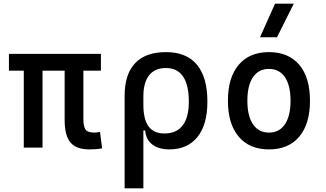

<svg xmlns="http://www.w3.org/2000/svg" viewBox="-20 -815 1798 1060"><path d="M472.7 9.8Q400.9 9.8 368.9 -28.6Q336.9 -66.9 336.9 -151.4V-517.6H440.4V-156.2Q440.4 -117.7 451.9 -100.3Q463.4 -83 502 -83Q508.8 -83 515.9 -84Q522.9 -85 532.2 -86.9L543.9 3.9Q525.9 7.3 510.7 8.5Q495.6 9.8 472.7 9.8ZM111.3 0V-517.6H214.8V0ZM29.3 -424.8V-517.6H537.1V-424.8Z M914.1 9.8Q857.4 9.8 821.8 -16.6Q786.1 -43 781.2 -94.7H736.3L771.5 -237.3Q771.5 -156.7 800 -117.4Q828.6 -78.1 887.7 -78.1Q954.6 -78.1 988.5 -122.6Q1022.5 -167 1022.5 -253.9Q1022.5 -345.7 990.7 -392.6Q959 -439.5 896.5 -439.5Q835 -439.5 803.2 -399.4Q771.5 -359.4 771.5 -281.2L668 -285.6Q668 -404.8 725.8 -466.1Q783.7 -527.3 896.5 -527.3Q1009.3 -527.3 1067.1 -458Q1125 -388.7 1125 -253.9Q1125 -126.5 1069.8 -58.3Q1014.6 9.8 914.1 9.8ZM668 224.6V-285.6H771.5V224.6Z M1464.8 9.8Q1357.4 9.8 1297.9 -60.5Q1238.3 -130.9 1238.3 -258.8Q1238.3 -387.2 1297.9 -457.3Q1357.4 -527.3 1464.8 -527.3Q1572.8 -527.3 1632.1 -457.3Q1691.4 -387.2 1691.4 -258.8Q1691.4 -130.9 1632.1 -60.5Q1572.8 9.8 1464.8 9.8ZM1464.8 -83Q1522 -83 1553 -128.9Q1584 -174.8 1584 -258.8Q1584 -343.3 1553 -388.9Q1522 -434.6 1464.8 -434.6Q1407.7 -434.6 1376.7 -388.9Q1345.7 -343.3 1345.7 -258.8Q1345.7 -174.8 1376.7 -128.9Q1407.7 -83 1464.8 -83ZM1415.5 -609.4 1498.5 -794.9H1602.1L1509.3 -609.4Z"/></svg>

Font: Cascadia Code PL
Style: Regular
Weight: 400
Monospace: yes
Designer: Aaron Bell
Foundry: Saja Typeworks
Version: Version 2102.003